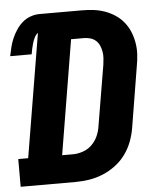

<svg xmlns="http://www.w3.org/2000/svg" viewBox="-53 -781 705 828"><g transform="rotate(-5 300.0 -367.5)"><path d="M3 0V-120H46L135 -655Q125 -647 119.5 -635.5Q114 -624 110.5 -612.5Q107 -601 104.5 -589Q102 -577 100 -565H7Q11 -584 15.5 -603Q20 -622 28 -640.5Q36 -659 47.5 -676.5Q59 -694 74.5 -707.5Q90 -721 109.5 -728Q129 -735 148 -735H331Q357 -735 382.5 -732Q408 -729 431.5 -720.5Q455 -712 475.5 -698.5Q496 -685 511.5 -666Q527 -647 536.5 -624.5Q546 -602 550.5 -576.5Q555 -551 553.5 -525Q552 -499 547 -473L504 -211Q499 -181 488 -152Q477 -123 458.5 -97.5Q440 -72 414 -52.5Q388 -33 358.5 -21Q329 -9 299 -4.5Q269 0 240 0ZM193 -120H240Q261 -120 283 -127.5Q305 -135 321.5 -151Q338 -167 347.5 -188Q357 -209 360 -231L404 -493Q406 -507 407 -521.5Q408 -536 405.5 -550Q403 -564 397.5 -576.5Q392 -589 382 -598Q372 -607 358.5 -611Q345 -615 331 -615H275Z"/></g></svg>

Font: Iosevka Curly Slab HvExObl
Style: Regular
Weight: 900
Width: 7
Italic angle: -9°
Monospace: yes
Designer: Belleve Invis
Foundry: Belleve Invis
Version: Version 11.1.0; ttfautohint (v1.8.3)